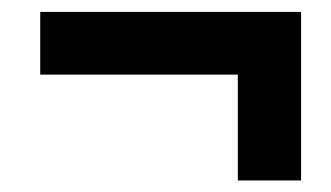

<svg xmlns="http://www.w3.org/2000/svg" viewBox="-20 -426 562 326"><path d="M491.2 -405.8V-119.6H383.8V-299.3H48.3V-405.8Z"/></svg>

Font: Open Sans SemiCondensed
Style: Bold Italic
Weight: 700
Width: 4
Italic angle: -12°
Designer: Monotype Design Team
Foundry: Monotype Imaging Inc.
Version: Version 3.003